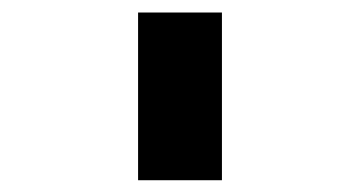

<svg xmlns="http://www.w3.org/2000/svg" viewBox="-20 -704 587 313"><path d="M205.1 -683.6H341.8V-410.2H205.1Z"/></svg>

Font: DatCub
Style: Bold
Weight: 700
Designer: GGBot
Version: 1.00